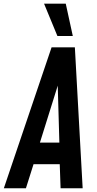

<svg xmlns="http://www.w3.org/2000/svg" viewBox="-40 -1002 518 1022"><path d="M-19.5 0 234.5 -750H358.5L400 0H282.5L278 -128H138.5L98 0ZM172.5 -243H276L266 -593H282ZM265.5 -810.5 194.5 -982.5H310L347.5 -810.5Z"/></svg>

Font: Mohave SemiBold
Style: Italic
Weight: 600
Italic angle: -8°
Designer: Gumpita Rahayu
Foundry: Tokotype
Version: Version 2.003